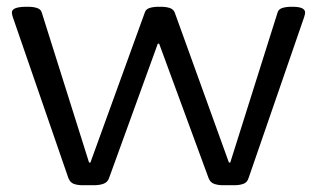

<svg xmlns="http://www.w3.org/2000/svg" viewBox="-20 -545 936 567"><path d="M224 2Q209 2 198 -2Q187 -6 182 -19L18 -494Q17 -497 16 -501Q15 -505 15 -508Q15 -525 58 -525H63Q78 -525 89 -521.5Q100 -518 103 -509L243 -65H247L408 -509Q411 -518 422 -521.5Q433 -525 449 -525H455Q470 -525 481 -521.5Q492 -518 496 -508L656 -65H660L800 -509Q803 -518 814 -521.5Q825 -525 841 -525H844Q881 -525 881 -508Q881 -503 878 -494L714 -19Q710 -6 698.5 -2Q687 2 672 2H639Q624 2 612.5 -2Q601 -6 596 -19L450 -416H446L302 -19Q298 -7 286 -2.5Q274 2 258 2Z"/></svg>

Font: Asap Expanded
Style: Regular
Weight: 400
Width: 7
Designer: Pablo Cosgaya
Foundry: Omnibus-Type
Version: Version 3.001; ttfautohint (v1.8.4.7-5d5b)